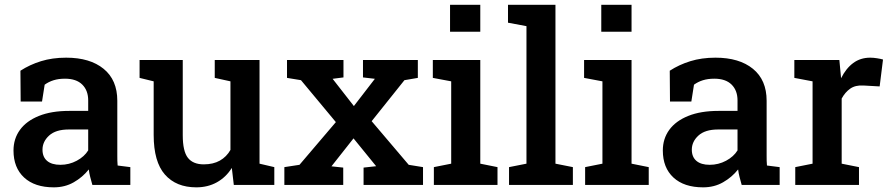

<svg xmlns="http://www.w3.org/2000/svg" viewBox="-20 -782 3771 812"><path d="M207.5 10.3Q127 10.3 82 -31.2Q37.1 -72.8 37.1 -145.5Q37.1 -195.3 64.5 -232.9Q91.8 -270.5 144.5 -291.7Q197.3 -313 272.5 -313H353V-357.4Q353 -399.4 327.9 -424.3Q302.7 -449.2 254.9 -449.2Q227.5 -449.2 206.5 -442.6Q185.5 -436 168.9 -423.8L157.7 -352.5H67.4L66.4 -482.9Q105.5 -508.3 153.3 -523.2Q201.2 -538.1 259.8 -538.1Q360.4 -538.1 418.2 -491Q476.1 -443.8 476.1 -356V-123Q476.1 -112.3 476.3 -102.1Q476.6 -91.8 477.5 -82L531.2 -75.2V0H370.6Q365.7 -17.1 361.6 -33.2Q357.4 -49.3 355.5 -65.4Q329.1 -32.2 291.7 -11Q254.4 10.3 207.5 10.3ZM235.4 -85Q272.5 -85 304.7 -102.3Q336.9 -119.6 353 -146V-234.4H271Q215.8 -234.4 187.7 -208.7Q159.7 -183.1 159.7 -148.9Q159.7 -118.2 179.2 -101.6Q198.7 -85 235.4 -85Z M810.1 10.3Q725.1 10.3 677.5 -43.7Q629.9 -97.7 629.9 -211.4V-438L570.3 -452.6V-528.3H629.9H752.9V-210.4Q752.9 -142.1 774.7 -114.5Q796.4 -86.9 841.8 -86.9Q881.8 -86.9 909.9 -102.8Q938 -118.7 954.6 -147.9V-438L888.2 -452.6V-528.3H954.6H1077.6V-89.8L1140.1 -75.2V0H968.8L960.4 -71.8Q935.5 -32.2 897.2 -11Q858.9 10.3 810.1 10.3Z M1182.6 0V-75.2L1246.6 -85L1400.4 -265.6L1252.9 -442.9L1193.8 -452.6V-528.3H1432.6V-454.6L1386.7 -448.7L1476.6 -333.5L1565.4 -448.7L1515.1 -454.6V-528.3H1747.1V-452.6L1690.4 -442.9L1551.8 -269.5L1708.5 -85L1769 -75.2V0H1517.6V-73.2L1570.8 -79.1L1475.1 -196.8L1381.8 -78.6L1431.6 -73.2V0Z M1814.9 0V-75.2L1888.2 -89.8V-438L1810.5 -452.6V-528.3H2011.2V-89.8L2084 -75.2V0ZM1883.3 -647.9V-761.7H2011.2V-647.9Z M2132.8 0V-75.2L2206.5 -89.8V-671.4L2128.4 -686V-761.7H2329.1V-89.8L2402.8 -75.2V0Z M2454.6 0V-75.2L2527.8 -89.8V-438L2450.2 -452.6V-528.3H2650.9V-89.8L2723.6 -75.2V0ZM2522.9 -647.9V-761.7H2650.9V-647.9Z M2953.6 10.3Q2873 10.3 2828.1 -31.2Q2783.2 -72.8 2783.2 -145.5Q2783.2 -195.3 2810.5 -232.9Q2837.9 -270.5 2890.6 -291.7Q2943.4 -313 3018.6 -313H3099.1V-357.4Q3099.1 -399.4 3074 -424.3Q3048.8 -449.2 3001 -449.2Q2973.6 -449.2 2952.6 -442.6Q2931.6 -436 2915 -423.8L2903.8 -352.5H2813.5L2812.5 -482.9Q2851.6 -508.3 2899.4 -523.2Q2947.3 -538.1 3005.9 -538.1Q3106.4 -538.1 3164.3 -491Q3222.2 -443.8 3222.2 -356V-123Q3222.2 -112.3 3222.4 -102.1Q3222.7 -91.8 3223.6 -82L3277.3 -75.2V0H3116.7Q3111.8 -17.1 3107.7 -33.2Q3103.5 -49.3 3101.6 -65.4Q3075.2 -32.2 3037.8 -11Q3000.5 10.3 2953.6 10.3ZM2981.4 -85Q3018.6 -85 3050.8 -102.3Q3083 -119.6 3099.1 -146V-234.4H3017.1Q2961.9 -234.4 2933.8 -208.7Q2905.8 -183.1 2905.8 -148.9Q2905.8 -118.2 2925.3 -101.6Q2944.8 -85 2981.4 -85Z M3343.3 0V-75.2L3416.5 -89.8V-438L3339.4 -452.6V-528.3H3529.8L3536.1 -461.9L3537.1 -451.2Q3558.1 -493.2 3588.6 -515.6Q3619.1 -538.1 3660.2 -538.1Q3673.8 -538.1 3689.2 -535.6Q3704.6 -533.2 3714.4 -530.3L3700.2 -416.5L3631.3 -420.4Q3597.7 -422.4 3575.9 -407.2Q3554.2 -392.1 3539.6 -365.2V-89.8L3612.8 -75.2V0Z"/></svg>

Font: Roboto Slab LO Medium
Style: Regular
Weight: 500
Designer: Google
Version: Version 2.000